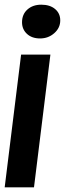

<svg xmlns="http://www.w3.org/2000/svg" viewBox="-41 -585 277 819"><path d="M216 -498Q216 -466 190.5 -443.5Q165 -421 130 -421Q95 -421 74 -440.5Q53 -460 53 -490Q53 -524 76 -544.5Q99 -565 135 -565Q172 -565 194 -546.5Q216 -528 216 -498ZM-21 214 49 -352H174L104 214Z"/></svg>

Font: Josefin Sans
Style: Bold Italic
Weight: 700
Italic angle: -7°
Designer: Santiago Orozco
Foundry: Typemade
Version: Version 2.000